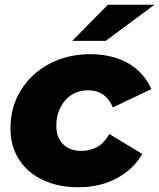

<svg xmlns="http://www.w3.org/2000/svg" viewBox="-20 -779 670 808"><path d="M310 9C253 9 203 -1 160 -22C117 -42 83 -71 60 -108C36 -145 24 -189 24 -238C24 -297 38 -351 67 -398C96 -445 136 -483 187 -510C238 -537 296 -551 360 -551C421 -551 474 -538 519 -513C564 -487 596 -451 617 -404L455 -327C435 -375 400 -399 350 -399C311 -399 280 -385 255 -357C230 -329 217 -293 217 -249C217 -217 226 -192 245 -173C263 -154 289 -144 323 -144C348 -144 371 -150 390 -161C409 -172 426 -190 440 -215L579 -131C553 -87 517 -53 470 -28C423 -3 369 9 310 9ZM284 -607 434 -759H630L425 -607Z"/></svg>

Font: My Font
Style: Italic
Weight: 500
Designer: Julieta Ulanovsky
Foundry: Julieta Ulanovsky
Version: ""